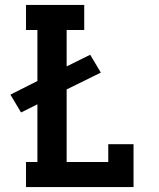

<svg xmlns="http://www.w3.org/2000/svg" viewBox="-20 -755 640 775"><path d="M85 0V-101H131V-334L65 -301L22 -373L131 -428V-634H85V-735H320V-634H249V-487L344 -534L387 -462L249 -394V-101H417V-173H519V0Z"/></svg>

Font: Iosevka Etoile
Style: Bold
Weight: 700
Designer: Belleve Invis
Foundry: Belleve Invis
Version: Version 28.1.0; ttfautohint (v1.8.4)